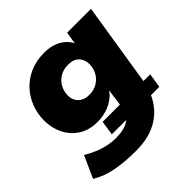

<svg xmlns="http://www.w3.org/2000/svg" viewBox="-183 -651 991 991"><g transform="rotate(-45 312.5 -156.0)"><path d="M258 191Q181 191 116 179.5Q51 168 -1 136L53 16Q80 32 110 45Q140 58 171.5 64.5Q203 71 233 71Q272 71 301.5 61Q331 51 347 28L354 42H230L242 -37H394L364 -13Q365 -16 365.5 -18Q366 -20 366 -22L383 -146L390 -145Q376 -116 349.5 -95.5Q323 -75 290.5 -65Q258 -55 224 -55Q162 -55 119.5 -83Q77 -111 55 -156.5Q33 -202 33 -255Q33 -303 49.5 -347.5Q66 -392 98 -427Q130 -462 176 -482.5Q222 -503 281 -503Q337 -503 377 -479Q417 -455 433 -412L425 -413L438 -492H612L541 -45Q540 -41 539.5 -35Q539 -29 538 -26L529 -37H589L577 42H504L521 30Q491 106 425 148.5Q359 191 258 191ZM292 -184Q327 -184 352.5 -200Q378 -216 391.5 -241.5Q405 -267 405 -296Q405 -329 384.5 -350.5Q364 -372 324 -372Q290 -372 264.5 -356.5Q239 -341 225 -315.5Q211 -290 211 -260Q211 -238 220.5 -221Q230 -204 248 -194Q266 -184 292 -184Z"/></g></svg>

Font: Nunito Sans 12pt ExtraLight 12pt Black
Style: Italic
Weight: 900
Italic angle: -9°
Version: Version 3.101;gftools[0.9.27]